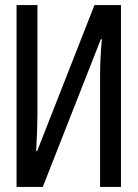

<svg xmlns="http://www.w3.org/2000/svg" viewBox="-20 -734 540 754"><path d="M45 -714H127V-287Q127 -226 122 -141H126L351 -714H455V0H373V-437Q373 -504 380 -580H376L148 0H45Z"/></svg>

Font: Noto Sans Mono UI Cond
Style: Regular
Weight: 400
Width: 3
Monospace: yes
Designer: Monotype Design team
Foundry: Monotype Imaging Inc.
Version: Version 1.000